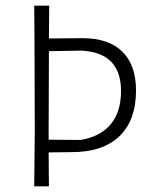

<svg xmlns="http://www.w3.org/2000/svg" viewBox="-20 -659 547 679"><path d="M272 -524Q364 -524 412.5 -476.5Q461 -429 461 -339Q461 -234 402.5 -177.5Q344 -121 234 -121L152 -120L153 0H101L103 -194L102 -522L101 -639H154L153 -523ZM152 -197V-165L264 -164Q334 -175 371 -219Q408 -263 408 -337Q408 -474 266 -480L153 -478Z"/></svg>

Font: Alegreya Sans SC Light
Style: Regular
Weight: 300
Designer: Juan Pablo del Peral
Foundry: Huerta Tipografica
Version: Version 2.007